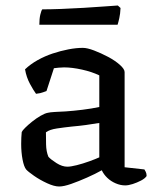

<svg xmlns="http://www.w3.org/2000/svg" viewBox="-20 -674 577 698"><path d="M195 4Q177 4 151 -8Q125 -20 103.5 -35Q82 -50 75 -58Q67 -68 62 -94Q57 -120 57 -151Q57 -163 57.5 -173.5Q58 -184 59 -194Q61 -199 71.5 -209.5Q82 -220 97 -232Q112 -244 127.5 -253Q143 -262 154 -264Q162 -266 179.5 -267Q197 -268 219 -269Q233 -270 248.5 -271.5Q264 -273 280 -275Q296 -277 311.5 -279.5Q327 -282 341 -285V-400Q314 -413 278 -421Q242 -429 213 -429Q203 -429 193.5 -428Q184 -427 176 -426L149 -343Q145 -342 136.5 -338.5Q128 -335 111 -333Q102 -345 89 -369Q76 -393 71 -422Q91 -441 117 -455.5Q143 -470 171.5 -479.5Q200 -489 228.5 -494.5Q257 -500 281 -500Q297 -500 322 -490.5Q347 -481 372.5 -467.5Q398 -454 415.5 -438.5Q433 -423 433 -412V-66L505 -58Q507 -55 510 -49Q513 -43 513 -34Q507 -25 492.5 -17.5Q478 -10 462.5 -5Q447 0 435 0Q418 0 400.5 -7.5Q383 -15 370 -27.5Q357 -40 350 -55Q327 -42 296.5 -28.5Q266 -15 239 -5.5Q212 4 195 4ZM225 -68Q237 -68 259 -73.5Q281 -79 304.5 -87.5Q328 -96 341 -102V-227Q318 -223 292 -219.5Q266 -216 242 -214Q214 -211 187 -207Q160 -203 147 -193Q147 -175 147.5 -149Q148 -123 156 -104Q165 -94 185.5 -81Q206 -68 225 -68ZM123 -584Q123 -606 126.6 -621Q130.2 -636 133.8 -640Q162.6 -640 202.7 -641.5Q242.7 -643 284.1 -645.5Q325.5 -648 358.8 -650.5Q392.1 -653 408.3 -654L418.2 -645Q417.3 -624 413.7 -608Q410.1 -592 407.4 -584Z"/></svg>

Font: Texturina Medium 12pt
Style: Regular
Weight: 400
Version: Version 1.002